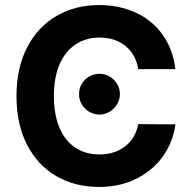

<svg xmlns="http://www.w3.org/2000/svg" viewBox="-20 -737 764 767"><path d="M377.9 -586.9Q322.8 -586.9 281.5 -559.3Q240.2 -531.7 217.8 -479.2Q195.3 -426.8 195.3 -353.5Q195.3 -278.8 217.8 -226.3Q240.2 -173.8 281.2 -147Q322.3 -120.1 377 -120.1Q438 -120.1 479.7 -152.3Q521.5 -184.6 532.2 -241.2L680.7 -240.2Q672.4 -173.3 633.3 -116.2Q594.2 -59.1 527.8 -24.7Q461.4 9.8 375 9.8Q279.8 9.8 205.1 -33.4Q130.4 -76.7 88.1 -158.7Q45.9 -240.7 45.9 -353.5Q45.9 -465.8 88.6 -548.1Q131.3 -630.4 206.3 -673.6Q281.2 -716.8 375 -716.8Q456.5 -716.8 522.5 -686.5Q588.4 -656.2 629.6 -598.4Q670.9 -540.5 680.7 -460.9H532.2Q526.4 -499.5 505.4 -528.1Q484.4 -556.6 451.7 -571.8Q418.9 -586.9 377.9 -586.9ZM295.9 -361.3Q295.4 -383.3 306.4 -401.9Q317.4 -420.4 336.4 -431.4Q355.5 -442.4 377.9 -442.4Q398.9 -442.4 417.7 -431.4Q436.5 -420.4 447.8 -401.9Q459 -383.3 459 -361.3Q459 -339.4 447.8 -320.6Q436.5 -301.8 417.7 -290.5Q398.9 -279.3 377.9 -279.3Q355.5 -279.3 336.4 -290.5Q317.4 -301.8 306.4 -320.6Q295.4 -339.4 295.9 -361.3Z"/></svg>

Font: Pretendard JP
Style: Bold
Weight: 700
Designer: Base glyphs from Inter by Rasmus Andersson; Hangeul glyphs from Noto Sans CJK(Source Han Sans) by Jang Soo-young and Kan
Foundry: Kil Hyung-jin
Version: Version 1.309